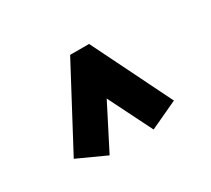

<svg xmlns="http://www.w3.org/2000/svg" viewBox="-71 -741 580 527"><g transform="rotate(-30 219.0 -477.5)"><path d="M147 -331 57 -372 191 -624H251L375 -373L287 -332L218 -470Z"/></g></svg>

Font: Inconsolata SemiCondensed ExtraBold
Style: Regular
Weight: 800
Width: 4
Monospace: yes
Designer: Raph Levien, Cyreal, Brenton Simpson
Foundry: Raph Levien, Cyreal, Google
Version: Version 3.100; ttfautohint (v1.8.4.7-5d5b)